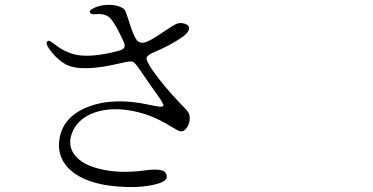

<svg xmlns="http://www.w3.org/2000/svg" viewBox="-20 -751 1540 792"><path d="M668 -21.5Q668 -42 647 -48.3Q626 -54.7 576.2 -47.9Q472.7 -34.2 393.6 -53.7Q317.4 -71.3 286.1 -114.3Q254.9 -158.2 282.2 -213.9Q308.6 -266.6 374 -288.1Q437.5 -308.6 518.6 -294.9Q603.5 -280.3 681.6 -231.4Q712.9 -211.9 723.1 -209.5Q733.4 -207 743.2 -215.8Q757.8 -228.5 761.7 -252.4Q765.6 -276.4 754.9 -290Q749 -298.8 724.6 -323.2Q655.3 -395.5 609.4 -460.9Q584 -498 584.5 -510.3Q585 -522.5 612.3 -534.2Q686.5 -565.4 735.4 -600.6Q757.8 -617.2 759.8 -632.3Q761.7 -647.5 741.2 -653.3Q724.6 -658.2 711.4 -653.8Q698.2 -649.4 661.1 -624Q605.5 -585.9 584 -578.1Q557.6 -568.4 543.9 -585.9Q532.2 -600.6 514.6 -654.3Q502 -695.3 497.6 -704.6Q493.2 -713.9 485.4 -717.8Q460.9 -732.4 422.9 -731Q384.8 -729.5 358.4 -712.9Q347.7 -706.1 351.6 -698.7Q355.5 -691.4 370.1 -692.4Q409.2 -696.3 428.7 -681.2Q448.2 -666 475.6 -609.4Q492.2 -576.2 494.1 -566.4Q496.1 -552.7 482.4 -545.9Q471.7 -541 431.6 -532.2Q350.6 -515.6 300.8 -523.9Q251 -532.2 205.1 -568.4Q188.5 -581.1 184.1 -582.5Q179.7 -584 174.8 -580.1Q165 -570.3 193.4 -535.6Q221.7 -501 252.9 -484.4Q318.4 -452.1 476.6 -490.2Q478.5 -491.2 482.4 -491.2Q518.6 -501 529.3 -495.6Q540 -490.2 566.4 -449.2Q568.4 -447.3 569.3 -445.3Q597.7 -403.3 625 -365.2Q657.2 -321.3 653.8 -314Q650.4 -306.6 601.6 -317.4Q450.2 -351.6 343.8 -310.5Q237.3 -269.5 224.6 -172.9Q214.8 -94.7 276.9 -43.9Q338.9 6.8 457 17.6Q540 25.4 604 13.2Q668 1 668 -21.5Z"/></svg>

Font: Bpmf GenWan Min R
Style: R
Weight: 400
Foundry: But Ko
Version: Version 1.320